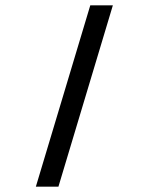

<svg xmlns="http://www.w3.org/2000/svg" viewBox="-20 -703 560 723"><path d="M115 0 320 -683H405L200 0Z"/></svg>

Font: Ropa Sans
Style: Regular
Weight: 400
Designer: Botio Nikoltchev
Foundry: Botjo Nikoltchev
Version: Version 1.002